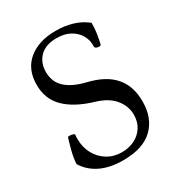

<svg xmlns="http://www.w3.org/2000/svg" viewBox="-165 -784 840 906"><g transform="rotate(-30 254.5 -331.5)"><path d="M244 13Q172 13 121.5 -11.5Q71 -36 43 -82Q45 -114 53 -146Q61 -178 71 -210Q73 -215 82 -214.5Q91 -214 99.5 -211.5Q108 -209 107 -204Q106 -199 106 -193Q106 -187 106 -182Q106 -136 126 -100Q146 -64 180 -43.5Q214 -23 257 -23Q295 -23 326 -38Q357 -53 375.5 -81.5Q394 -110 394 -149Q394 -196 362 -235Q330 -274 265 -293Q168 -322 117.5 -372Q67 -422 67 -499Q67 -584 123 -630Q179 -676 271 -676Q320 -676 362 -663.5Q404 -651 438 -624Q438 -594 434 -567.5Q430 -541 424 -515Q423 -509 414.5 -508.5Q406 -508 398.5 -511.5Q391 -515 391 -521Q393 -554 377.5 -582Q362 -610 331.5 -627Q301 -644 258 -644Q198 -644 166.5 -612Q135 -580 135 -530Q135 -476 171.5 -442.5Q208 -409 279 -392Q371 -370 416 -318Q461 -266 461 -183Q461 -92 406.5 -39.5Q352 13 244 13Z"/></g></svg>

Font: Junicode VF
Style: Regular
Weight: 400
Designer: Peter S. Baker
Version: Version 2.213